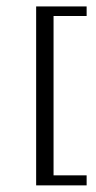

<svg xmlns="http://www.w3.org/2000/svg" viewBox="-20 -481 295 588"><path d="M90.7 -461.3H245.3V-432H144V56H245.3V86.7H90.7Z"/></svg>

Font: Peddana
Style: Regular
Weight: 400
Designer: Appaji Ambarisha Darbha
Foundry: Appaji Ambarisha Darbha
Version: Version 1.0.4; ttfautohint (v1.2.25-373a) -l 7 -r 28 -G 50 -